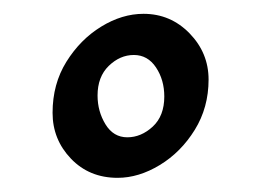

<svg xmlns="http://www.w3.org/2000/svg" viewBox="-20 -583 369 271"><path d="M274.4 -470.7Q274.4 -431.2 254.9 -399.7Q235.4 -368.2 205.6 -350.1Q175.8 -332 146 -332Q106 -332 80.1 -359.1Q54.2 -386.2 54.2 -423.8Q54.2 -464.4 73.7 -495.8Q93.3 -527.3 122.8 -545.4Q152.3 -563.5 182.6 -563.5Q220.7 -563.5 247.6 -535.9Q274.4 -508.3 274.4 -470.7ZM211.9 -446.8Q211.9 -470.2 200.2 -487.8Q188.5 -505.4 168.9 -505.4Q149.4 -505.4 133.5 -490Q117.7 -474.6 117.7 -448.2Q117.7 -425.8 128.9 -407.5Q140.1 -389.2 159.7 -389.2Q179.2 -389.2 195.6 -404.3Q211.9 -419.4 211.9 -446.8Z"/></svg>

Font: Dai Banna SIL Medium
Style: Regular
Weight: 500
Designer: Victor Gaultney
Foundry: SIL International
Version: Version 4.000